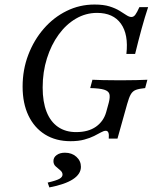

<svg xmlns="http://www.w3.org/2000/svg" viewBox="-20 -602 674 834"><path d="M286.3 11.3Q222.6 11.3 175.8 -17.7Q129 -46.8 103.6 -100Q78.2 -153.2 78.2 -225.8Q78.2 -299.2 102.8 -363.7Q127.4 -428.2 170.2 -477.4Q212.9 -526.6 269.4 -554.4Q325.8 -582.3 390.3 -582.3Q429.8 -582.3 455.6 -574.2Q481.5 -566.1 499.2 -555.2Q516.9 -544.4 529 -536.3Q541.1 -528.2 550.8 -528.2Q560.5 -528.2 567.7 -537.9Q575 -547.6 585.5 -571H623.4Q608.9 -527.4 595.2 -477.4Q581.5 -427.4 566.9 -367.7H529Q538.7 -452.4 505.2 -499.2Q471.8 -546 401.6 -546Q352.4 -546 309.7 -521Q266.9 -496 234.7 -451.6Q202.4 -407.3 183.9 -348.4Q165.3 -289.5 165.3 -221.8Q165.3 -159.7 182.3 -116.5Q199.2 -73.4 231.9 -50.8Q264.5 -28.2 310.5 -28.2Q363.7 -28.2 396.8 -51.6Q429.8 -75 441.1 -114.5L452.4 -155.6Q458.9 -180.6 455.2 -193.5Q451.6 -206.5 432.3 -212.5Q412.9 -218.5 371.8 -219.4L381.5 -255.6Q396.8 -254.8 427.8 -254Q458.9 -253.2 503.2 -253.2Q543.5 -253.2 571.8 -254Q600 -254.8 620.2 -255.6L610.5 -219.4Q584.7 -216.9 570.6 -211.7Q556.5 -206.5 548.4 -192.7Q540.3 -179 532.3 -150L490.3 0H452.4Q454 -17.7 450.8 -25.8Q447.6 -33.9 439.5 -33.9Q430.6 -33.9 418.5 -27Q406.5 -20.2 388.7 -11.3Q371 -2.4 346 4.4Q321 11.3 286.3 11.3ZM194.4 212.1 187.1 191.1Q225 182.3 238.3 174.6Q251.6 166.9 251.6 156.5Q251.6 146 241.9 137.9Q232.3 129.8 222.2 121Q212.1 112.1 212.1 97.6Q212.1 81.5 226.2 71.4Q240.3 61.3 262.1 61.3Q291.9 61.3 311.7 79Q331.5 96.8 331.5 122.6Q331.5 154 296.8 176.6Q262.1 199.2 194.4 212.1Z"/></svg>

Font: Playfair 9pt
Style: Italic
Weight: 400
Italic angle: -15.6°
Designer: Claus Eggers Sørensen
Foundry: Claus Eggers Sørensen
Version: Version 2.001;gftools[0.9.30]